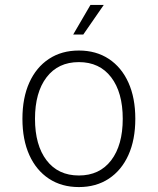

<svg xmlns="http://www.w3.org/2000/svg" viewBox="-20 -747 640 779"><path d="M300 12Q230 12 178.5 -22Q127 -56 99 -118Q71 -180 71 -265Q71 -350 99 -412Q127 -474 178.5 -508Q230 -542 300 -542Q370 -542 421.5 -508Q473 -474 501 -412Q529 -350 529 -265Q529 -180 501 -118Q473 -56 421.5 -22Q370 12 300 12ZM300 -35Q384 -35 431 -96.5Q478 -158 478 -265Q478 -372 431 -433.5Q384 -495 300 -495Q216 -495 169 -433.5Q122 -372 122 -265Q122 -158 169 -96.5Q216 -35 300 -35ZM277 -607 347 -727H401L318 -607Z"/></svg>

Font: Geist Mono ExtraLight
Style: Regular
Weight: 200
Monospace: yes
Designer: Basement.studio, Andrés Briganti, Mateo Zaragoza
Foundry: Basement.studio, Vercel, Andrés Briganti, Guido Ferreyra, Mateo Zaragoza
Version: Version 1.500; ttfautohint (v1.8.4.7-5d5b)